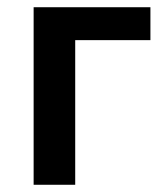

<svg xmlns="http://www.w3.org/2000/svg" viewBox="-20 -511 462 531"><path d="M73 0V-491H396V-400H188V0Z"/></svg>

Font: TT Toshiba Sans Medium
Style: Regular
Weight: 500
Designer: Paul D. Hunt
Foundry: Toshiba Corporation
Version: Version 2.020;PS 2.000;hotconv 1.0.86;makeotf.lib2.5.63406